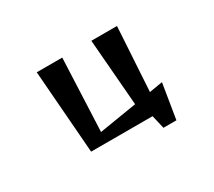

<svg xmlns="http://www.w3.org/2000/svg" viewBox="-122 -791 1244 1115"><g transform="rotate(-30 500.0 -233.5)"><path d="M691 90 670 0H258L215 -557H386L365 -70L617 -111L581 -557H753L727 -129L816 -144L778 90Z"/></g></svg>

Font: Reggae One
Style: Regular
Weight: 400
Designer: Fontworks Inc.
Foundry: Fontworks Inc.
Version: Version 1.100